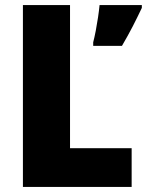

<svg xmlns="http://www.w3.org/2000/svg" viewBox="-20 -734 577 754"><path d="M70 0V-714H255V-152H497V0ZM537 -703Q519 -665 501 -630Q483 -595 459 -554H346V-568Q351 -587 356 -613Q361 -639 365 -666Q369 -693 371 -714H537Z"/></svg>

Font: Noto Sans Gurmukhi UI SemiCondensed Black
Style: Regular
Weight: 900
Width: 4
Designer: Jelle Bosma - Monotype Design Team
Foundry: Monotype Imaging Inc.
Version: Version 2.004; ttfautohint (v1.8.4.7-5d5b)